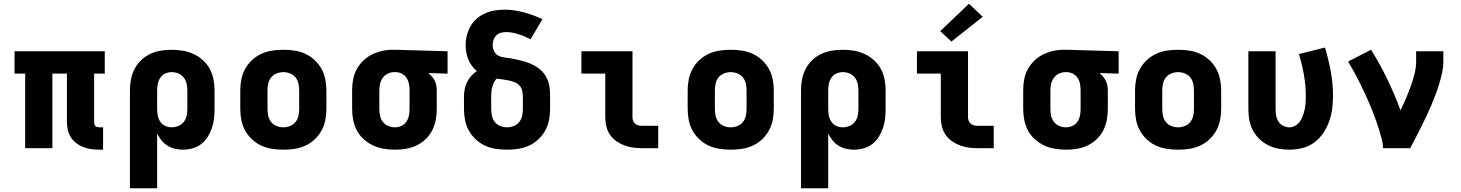

<svg xmlns="http://www.w3.org/2000/svg" viewBox="-20 -795 7840 1030"><path d="M513 8Q491 8 469.5 5Q448 2 428 -5.5Q408 -13 390.5 -26Q373 -39 361 -57.5Q349 -76 344 -97Q339 -118 339 -140V-400H261V0H115V-400H58V-520H542V-400H485V-140Q485 -134 486.5 -128.5Q488 -123 492 -119Q496 -115 501.5 -113.5Q507 -112 513 -112H533V8Z M677 215V-310Q677 -340 682.5 -369Q688 -398 701.5 -424.5Q715 -451 737 -472Q759 -493 785.5 -505.5Q812 -518 841.5 -523Q871 -528 901 -528Q931 -528 961 -523Q991 -518 1018 -505.5Q1045 -493 1068 -472.5Q1091 -452 1105 -426Q1119 -400 1125 -370Q1131 -340 1131 -310V-210Q1131 -184 1128 -158Q1125 -132 1116.5 -107.5Q1108 -83 1094 -60.5Q1080 -38 1059 -22Q1038 -6 1012.5 1Q987 8 961 8Q940 8 918.5 3Q897 -2 878.5 -13.5Q860 -25 846 -42.5Q832 -60 823 -79V215ZM901 -112Q919 -112 936.5 -119Q954 -126 965.5 -140.5Q977 -155 981 -173.5Q985 -192 985 -210V-310Q985 -328 981 -346.5Q977 -365 965.5 -379.5Q954 -394 937 -401Q920 -408 901 -408Q883 -408 866.5 -400.5Q850 -393 840 -378Q830 -363 826.5 -345.5Q823 -328 823 -310V-210Q823 -192 826.5 -174.5Q830 -157 840 -142Q850 -127 866.5 -119.5Q883 -112 901 -112Z M1500 8Q1470 8 1440 3.5Q1410 -1 1382.5 -13.5Q1355 -26 1332.5 -47Q1310 -68 1295.5 -94Q1281 -120 1275 -150Q1269 -180 1269 -210V-310Q1269 -340 1275 -370Q1281 -400 1295.5 -426Q1310 -452 1332.5 -473Q1355 -494 1382.5 -506.5Q1410 -519 1440 -523.5Q1470 -528 1500 -528Q1530 -528 1560 -523.5Q1590 -519 1617.5 -506.5Q1645 -494 1667.5 -473Q1690 -452 1704.5 -426Q1719 -400 1725 -370Q1731 -340 1731 -310V-210Q1731 -180 1725 -150Q1719 -120 1704.5 -94Q1690 -68 1667.5 -47Q1645 -26 1617.5 -13.5Q1590 -1 1560 3.5Q1530 8 1500 8ZM1500 -112Q1518 -112 1536 -119Q1554 -126 1565.5 -140.5Q1577 -155 1581 -173.5Q1585 -192 1585 -210V-310Q1585 -328 1581 -346.5Q1577 -365 1565.5 -379.5Q1554 -394 1536 -401Q1518 -408 1500 -408Q1482 -408 1464 -401Q1446 -394 1434.5 -379.5Q1423 -365 1419 -346.5Q1415 -328 1415 -310V-210Q1415 -192 1419 -173.5Q1423 -155 1434.5 -140.5Q1446 -126 1464 -119Q1482 -112 1500 -112Z M2099 8Q2069 8 2039 3Q2009 -2 1982 -14.5Q1955 -27 1932 -47.5Q1909 -68 1895 -94Q1881 -120 1875 -150Q1869 -180 1869 -210V-310Q1869 -339 1874 -367.5Q1879 -396 1892.5 -421.5Q1906 -447 1926.5 -467.5Q1947 -488 1972.5 -501Q1998 -514 2026.5 -521Q2055 -528 2083 -528Q2088 -528 2092 -528Q2096 -528 2100 -528L2381 -520V-400L2278 -403Q2288 -395 2297 -384.5Q2306 -374 2312 -362Q2318 -350 2320.5 -336.5Q2323 -323 2323 -310V-210Q2323 -180 2317.5 -151Q2312 -122 2298.5 -95.5Q2285 -69 2263 -48Q2241 -27 2214.5 -14.5Q2188 -2 2158.5 3Q2129 8 2099 8ZM2099 -112Q2117 -112 2133.5 -119.5Q2150 -127 2160 -142Q2170 -157 2173.5 -174.5Q2177 -192 2177 -210V-310Q2177 -327 2174 -344Q2171 -361 2162 -375.5Q2153 -390 2138 -398.5Q2123 -407 2106 -408H2100Q2099 -408 2097.5 -408Q2096 -408 2095 -408Q2077 -408 2060.5 -400Q2044 -392 2033.5 -377.5Q2023 -363 2019 -345.5Q2015 -328 2015 -310V-210Q2015 -192 2019 -173.5Q2023 -155 2034.5 -140.5Q2046 -126 2063 -119Q2080 -112 2099 -112Z M2700 8Q2670 8 2640 3.5Q2610 -1 2582.5 -13.5Q2555 -26 2532.5 -47Q2510 -68 2495.5 -94Q2481 -120 2475 -150Q2469 -180 2469 -210V-275Q2469 -295 2472.5 -315Q2476 -335 2485 -353.5Q2494 -372 2507.5 -387Q2521 -402 2538 -414Q2523 -426 2511.5 -442Q2500 -458 2492.5 -476Q2485 -494 2481.5 -513.5Q2478 -533 2478 -552Q2478 -579 2484.5 -605Q2491 -631 2504 -654Q2517 -677 2537 -694.5Q2557 -712 2581.5 -723Q2606 -734 2632 -738.5Q2658 -743 2685 -743Q2738 -743 2790 -729Q2842 -715 2890 -692L2826 -584Q2811 -592 2795.5 -599Q2780 -606 2763.5 -611Q2747 -616 2730 -619.5Q2713 -623 2696 -623Q2696 -623 2696 -623Q2696 -623 2696 -623Q2682 -623 2668 -619.5Q2654 -616 2643.5 -606Q2633 -596 2628 -582Q2623 -568 2623 -554Q2623 -537 2630.5 -521Q2638 -505 2652.5 -497Q2667 -489 2684 -487Q2701 -485 2717.5 -482.5Q2734 -480 2750.5 -476Q2767 -472 2783 -468Q2799 -464 2815 -458Q2831 -452 2845.5 -444Q2860 -436 2873.5 -425.5Q2887 -415 2897 -402Q2907 -389 2914.5 -373.5Q2922 -358 2925.5 -341.5Q2929 -325 2930 -308.5Q2931 -292 2931 -275V-210Q2931 -180 2925 -150Q2919 -120 2904.5 -94Q2890 -68 2867.5 -47Q2845 -26 2817.5 -13.5Q2790 -1 2760 3.5Q2730 8 2700 8ZM2700 -112Q2718 -112 2736 -119Q2754 -126 2765.5 -140.5Q2777 -155 2781 -173.5Q2785 -192 2785 -210V-275Q2785 -291 2781.5 -307.5Q2778 -324 2767 -336Q2756 -348 2740.5 -354Q2725 -360 2709 -363.5Q2693 -367 2676.5 -369Q2660 -371 2644 -373Q2635 -364 2629.5 -352Q2624 -340 2620.5 -327Q2617 -314 2616 -301Q2615 -288 2615 -275V-210Q2615 -192 2619 -173.5Q2623 -155 2634.5 -140.5Q2646 -126 2664 -119Q2682 -112 2700 -112Z M3427 0Q3403 0 3378.5 -3Q3354 -6 3331 -14.5Q3308 -23 3287.5 -37Q3267 -51 3253 -71.5Q3239 -92 3233 -116Q3227 -140 3227 -165V-400H3099V-520H3373V-165Q3373 -155 3377 -145.5Q3381 -136 3389 -130Q3397 -124 3407 -122Q3417 -120 3427 -120H3511V0Z M3900 8Q3870 8 3840 3.5Q3810 -1 3782.5 -13.5Q3755 -26 3732.5 -47Q3710 -68 3695.5 -94Q3681 -120 3675 -150Q3669 -180 3669 -210V-310Q3669 -340 3675 -370Q3681 -400 3695.5 -426Q3710 -452 3732.5 -473Q3755 -494 3782.5 -506.5Q3810 -519 3840 -523.5Q3870 -528 3900 -528Q3930 -528 3960 -523.5Q3990 -519 4017.5 -506.5Q4045 -494 4067.5 -473Q4090 -452 4104.5 -426Q4119 -400 4125 -370Q4131 -340 4131 -310V-210Q4131 -180 4125 -150Q4119 -120 4104.5 -94Q4090 -68 4067.5 -47Q4045 -26 4017.5 -13.5Q3990 -1 3960 3.5Q3930 8 3900 8ZM3900 -112Q3918 -112 3936 -119Q3954 -126 3965.5 -140.5Q3977 -155 3981 -173.5Q3985 -192 3985 -210V-310Q3985 -328 3981 -346.5Q3977 -365 3965.5 -379.5Q3954 -394 3936 -401Q3918 -408 3900 -408Q3882 -408 3864 -401Q3846 -394 3834.5 -379.5Q3823 -365 3819 -346.5Q3815 -328 3815 -310V-210Q3815 -192 3819 -173.5Q3823 -155 3834.5 -140.5Q3846 -126 3864 -119Q3882 -112 3900 -112Z M4277 215V-310Q4277 -340 4282.5 -369Q4288 -398 4301.5 -424.5Q4315 -451 4337 -472Q4359 -493 4385.5 -505.5Q4412 -518 4441.5 -523Q4471 -528 4501 -528Q4531 -528 4561 -523Q4591 -518 4618 -505.5Q4645 -493 4668 -472.5Q4691 -452 4705 -426Q4719 -400 4725 -370Q4731 -340 4731 -310V-210Q4731 -184 4728 -158Q4725 -132 4716.5 -107.5Q4708 -83 4694 -60.5Q4680 -38 4659 -22Q4638 -6 4612.5 1Q4587 8 4561 8Q4540 8 4518.5 3Q4497 -2 4478.5 -13.5Q4460 -25 4446 -42.5Q4432 -60 4423 -79V215ZM4501 -112Q4519 -112 4536.5 -119Q4554 -126 4565.5 -140.5Q4577 -155 4581 -173.5Q4585 -192 4585 -210V-310Q4585 -328 4581 -346.5Q4577 -365 4565.5 -379.5Q4554 -394 4537 -401Q4520 -408 4501 -408Q4483 -408 4466.5 -400.5Q4450 -393 4440 -378Q4430 -363 4426.5 -345.5Q4423 -328 4423 -310V-210Q4423 -192 4426.5 -174.5Q4430 -157 4440 -142Q4450 -127 4466.5 -119.5Q4483 -112 4501 -112Z M5227 0Q5203 0 5178.5 -3Q5154 -6 5131 -14.5Q5108 -23 5087.5 -37Q5067 -51 5053 -71.5Q5039 -92 5033 -116Q5027 -140 5027 -165V-400H4899V-520H5173V-165Q5173 -155 5177 -145.5Q5181 -136 5189 -130Q5197 -124 5207 -122Q5217 -120 5227 -120H5311V0ZM5084 -572 5024 -628 5178 -775 5252 -705Z M5699 8Q5669 8 5639 3Q5609 -2 5582 -14.5Q5555 -27 5532 -47.5Q5509 -68 5495 -94Q5481 -120 5475 -150Q5469 -180 5469 -210V-310Q5469 -339 5474 -367.5Q5479 -396 5492.5 -421.5Q5506 -447 5526.5 -467.5Q5547 -488 5572.5 -501Q5598 -514 5626.5 -521Q5655 -528 5683 -528Q5688 -528 5692 -528Q5696 -528 5700 -528L5981 -520V-400L5878 -403Q5888 -395 5897 -384.5Q5906 -374 5912 -362Q5918 -350 5920.5 -336.5Q5923 -323 5923 -310V-210Q5923 -180 5917.5 -151Q5912 -122 5898.5 -95.5Q5885 -69 5863 -48Q5841 -27 5814.5 -14.5Q5788 -2 5758.5 3Q5729 8 5699 8ZM5699 -112Q5717 -112 5733.5 -119.5Q5750 -127 5760 -142Q5770 -157 5773.5 -174.5Q5777 -192 5777 -210V-310Q5777 -327 5774 -344Q5771 -361 5762 -375.5Q5753 -390 5738 -398.5Q5723 -407 5706 -408H5700Q5699 -408 5697.5 -408Q5696 -408 5695 -408Q5677 -408 5660.5 -400Q5644 -392 5633.5 -377.5Q5623 -363 5619 -345.5Q5615 -328 5615 -310V-210Q5615 -192 5619 -173.5Q5623 -155 5634.5 -140.5Q5646 -126 5663 -119Q5680 -112 5699 -112Z M6300 8Q6270 8 6240 3.5Q6210 -1 6182.5 -13.5Q6155 -26 6132.5 -47Q6110 -68 6095.5 -94Q6081 -120 6075 -150Q6069 -180 6069 -210V-310Q6069 -340 6075 -370Q6081 -400 6095.5 -426Q6110 -452 6132.5 -473Q6155 -494 6182.5 -506.5Q6210 -519 6240 -523.5Q6270 -528 6300 -528Q6330 -528 6360 -523.5Q6390 -519 6417.5 -506.5Q6445 -494 6467.5 -473Q6490 -452 6504.5 -426Q6519 -400 6525 -370Q6531 -340 6531 -310V-210Q6531 -180 6525 -150Q6519 -120 6504.5 -94Q6490 -68 6467.5 -47Q6445 -26 6417.5 -13.5Q6390 -1 6360 3.5Q6330 8 6300 8ZM6300 -112Q6318 -112 6336 -119Q6354 -126 6365.5 -140.5Q6377 -155 6381 -173.5Q6385 -192 6385 -210V-310Q6385 -328 6381 -346.5Q6377 -365 6365.5 -379.5Q6354 -394 6336 -401Q6318 -408 6300 -408Q6282 -408 6264 -401Q6246 -394 6234.5 -379.5Q6223 -365 6219 -346.5Q6215 -328 6215 -310V-210Q6215 -192 6219 -173.5Q6223 -155 6234.5 -140.5Q6246 -126 6264 -119Q6282 -112 6300 -112Z M6896 8Q6867 8 6838 2.5Q6809 -3 6783 -16Q6757 -29 6735.5 -50Q6714 -71 6700.5 -97Q6687 -123 6682 -152Q6677 -181 6677 -210V-520H6823V-210Q6823 -193 6826 -175.5Q6829 -158 6838 -143.5Q6847 -129 6863 -120.5Q6879 -112 6896 -112Q6913 -112 6929 -121Q6945 -130 6954.5 -144.5Q6964 -159 6970 -176Q6976 -193 6979.5 -210Q6983 -227 6984 -245Q6985 -263 6985 -280Q6985 -337 6975 -393.5Q6965 -450 6948 -505L7088 -540Q7107 -477 7119 -412Q7131 -347 7131 -282Q7131 -246 7126.5 -211Q7122 -176 7110 -143Q7098 -110 7078 -80.5Q7058 -51 7029.5 -30Q7001 -9 6966 -0.5Q6931 8 6896 8Z M7399 0Q7399 -25 7392.5 -49.5Q7386 -74 7378.5 -98.5Q7371 -123 7362.5 -146.5Q7354 -170 7345 -193.5Q7336 -217 7326 -240Q7316 -263 7305.5 -286Q7295 -309 7284 -331.5Q7273 -354 7261.5 -376.5Q7250 -399 7237.5 -421Q7225 -443 7212 -465L7335 -528Q7383 -452 7422.5 -370Q7462 -288 7493 -204Q7509 -235 7522.5 -267Q7536 -299 7548 -332Q7560 -365 7568.5 -399Q7577 -433 7577 -468V-520H7723V-468Q7723 -436 7716.5 -405.5Q7710 -375 7700.5 -344.5Q7691 -314 7680 -284.5Q7669 -255 7656.5 -226Q7644 -197 7630.5 -168.5Q7617 -140 7603 -112Q7589 -84 7574.5 -56Q7560 -28 7545 0Z"/></svg>

Font: Iosevka SS04 Heavy Extended
Style: Regular
Weight: 900
Width: 7
Monospace: yes
Designer: Belleve Invis
Foundry: Belleve Invis
Version: Version 19.0.0; ttfautohint (v1.8.4)